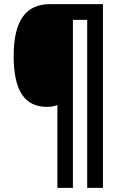

<svg xmlns="http://www.w3.org/2000/svg" viewBox="-20 -780 584 927"><path d="M477 127V-760H222C106 -760 46 -683 46 -509C46 -339 101 -264 207 -264C226 -264 242 -267 257 -273V127H332V-684H401V127Z"/></svg>

Font: Noto Sans Hebrew Condensed
Style: Bold
Weight: 700
Width: 3
Designer: Monotype Design Team
Foundry: Monotype Imaging Inc.
Version: Version 2.004